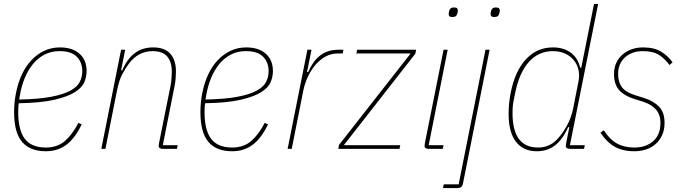

<svg xmlns="http://www.w3.org/2000/svg" viewBox="-20 -760 3482 980"><path d="M214 12Q133 12 92.5 -36Q52 -84 52 -187Q52 -213 54.5 -238.5Q57 -264 62 -287Q72 -338 92 -380.5Q112 -423 141 -453.5Q170 -484 206.5 -501Q243 -518 286 -518Q349 -518 385.5 -486Q422 -454 422 -397Q422 -370 411 -342Q400 -314 363.5 -290.5Q327 -267 258.5 -251Q190 -235 76 -233Q74 -222 73.5 -209.5Q73 -197 73 -189Q73 -95 107 -51Q141 -7 214 -7Q273 -7 311.5 -40.5Q350 -74 380 -133L397 -125Q362 -53 318 -20.5Q274 12 214 12ZM284 -499Q242 -499 208.5 -482Q175 -465 149.5 -434.5Q124 -404 106.5 -362Q89 -320 81 -270L78 -252Q178 -254 241 -266Q304 -278 339.5 -297.5Q375 -317 387.5 -342.5Q400 -368 400 -397Q400 -442 372 -470.5Q344 -499 284 -499Z M497 0 598 -506H619L598 -401H604Q628 -458 667 -488Q706 -518 762 -518Q820 -518 849 -486Q878 -454 878 -396Q878 -379 876.5 -359.5Q875 -340 871 -321L811 -19H887L883 0H813Q803 0 796.5 -3.5Q790 -7 790 -15Q790 -21 792 -31L850 -320Q854 -340 855.5 -361Q857 -382 857 -393Q857 -444 833.5 -471.5Q810 -499 759 -499Q724 -499 693 -483.5Q662 -468 637 -434Q620 -411 604 -381Q588 -351 577 -297L518 0Z M1165 12Q1084 12 1043.5 -36Q1003 -84 1003 -187Q1003 -213 1005.5 -238.5Q1008 -264 1013 -287Q1023 -338 1043 -380.5Q1063 -423 1092 -453.5Q1121 -484 1157.5 -501Q1194 -518 1237 -518Q1300 -518 1336.5 -486Q1373 -454 1373 -397Q1373 -370 1362 -342Q1351 -314 1314.5 -290.5Q1278 -267 1209.5 -251Q1141 -235 1027 -233Q1025 -222 1024.5 -209.5Q1024 -197 1024 -189Q1024 -95 1058 -51Q1092 -7 1165 -7Q1224 -7 1262.5 -40.5Q1301 -74 1331 -133L1348 -125Q1313 -53 1269 -20.5Q1225 12 1165 12ZM1235 -499Q1193 -499 1159.5 -482Q1126 -465 1100.5 -434.5Q1075 -404 1057.5 -362Q1040 -320 1032 -270L1029 -252Q1129 -254 1192 -266Q1255 -278 1290.5 -297.5Q1326 -317 1338.5 -342.5Q1351 -368 1351 -397Q1351 -442 1323 -470.5Q1295 -499 1235 -499Z M1448 0 1549 -506H1570L1547 -392H1553Q1564 -417 1578 -438Q1592 -459 1610.5 -474Q1629 -489 1652.5 -497.5Q1676 -506 1707 -506H1733L1729 -487H1703Q1669 -487 1640 -470.5Q1611 -454 1588.5 -427Q1566 -400 1550 -365Q1534 -330 1527 -292L1469 0Z M1707 0 1710 -20 2076 -487H1799L1803 -506H2104L2100 -486L1735 -19H2023L2019 0Z M2290 -673Q2278 -673 2274 -677.5Q2270 -682 2270 -689Q2270 -691 2271 -696.5Q2272 -702 2273 -705Q2277 -722 2297 -722Q2309 -722 2313 -717.5Q2317 -713 2317 -706Q2317 -704 2316 -698.5Q2315 -693 2314 -690Q2310 -673 2290 -673ZM2170 0Q2160 0 2153.5 -3.5Q2147 -7 2147 -15Q2147 -21 2149 -31L2244 -506H2265L2168 -19H2244L2240 0Z M2458 -506H2479L2344 172Q2341 189 2334 194.5Q2327 200 2310 200H2241L2245 181H2321ZM2504 -673Q2492 -673 2488 -677.5Q2484 -682 2484 -689Q2484 -691 2485 -696.5Q2486 -702 2487 -705Q2491 -722 2511 -722Q2523 -722 2527 -717.5Q2531 -713 2531 -706Q2531 -704 2530 -698.5Q2529 -693 2528 -690Q2524 -673 2504 -673Z M2891 0Q2881 0 2874.5 -3.5Q2868 -7 2868 -15Q2868 -21 2870 -31L2886 -111H2880Q2852 -48 2813 -18Q2774 12 2720 12Q2651 12 2613.5 -36.5Q2576 -85 2576 -179Q2576 -233 2587 -288Q2609 -398 2665 -458Q2721 -518 2802 -518Q2857 -518 2893.5 -491Q2930 -464 2941 -415H2947L3012 -740H3033L2889 -19H2965L2961 0ZM2726 -7Q2783 -7 2822 -47Q2850 -76 2873.5 -118.5Q2897 -161 2906 -209L2933 -346Q2939 -378 2932 -406Q2925 -434 2907.5 -454.5Q2890 -475 2863 -487Q2836 -499 2802 -499Q2729 -499 2679.5 -444Q2630 -389 2609 -283L2602 -248Q2599 -234 2597.5 -218.5Q2596 -203 2596 -183Q2596 -7 2726 -7Z M3218 12Q3158 12 3117 -11.5Q3076 -35 3045 -83L3062 -95Q3091 -49 3128.5 -28Q3166 -7 3218 -7Q3277 -7 3314 -39.5Q3351 -72 3351 -132Q3351 -175 3328 -201Q3305 -227 3262 -241L3217 -255Q3164 -272 3139 -301.5Q3114 -331 3114 -382Q3114 -415 3126 -440Q3138 -465 3158.5 -482.5Q3179 -500 3205.5 -509Q3232 -518 3262 -518Q3320 -518 3355 -496Q3390 -474 3413 -442L3397 -428Q3376 -458 3345.5 -478.5Q3315 -499 3261 -499Q3206 -499 3170.5 -467.5Q3135 -436 3135 -382Q3135 -342 3153.5 -316Q3172 -290 3222 -274L3267 -260Q3315 -245 3343.5 -216Q3372 -187 3372 -133Q3372 -97 3359.5 -70Q3347 -43 3326 -24.5Q3305 -6 3277 3Q3249 12 3218 12Z"/></svg>

Font: IBM Plex Sans Cond Thin
Style: Italic
Weight: 100
Width: 3
Italic angle: -11°
Designer: Mike Abbink, Paul van der Laan, Pieter van Rosmalen
Foundry: Bold Monday
Version: Version 1.3